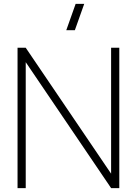

<svg xmlns="http://www.w3.org/2000/svg" viewBox="-20 -965 702 985"><path d="M364 -810H320L368 -945H412ZM70 0V-720H112L550 -74V-720H592V0H550L112 -646V0Z"/></svg>

Font: Vela Sans GX ExtLt
Style: Regular
Weight: 200
Designer: Principal design: Mikhail Sharanda - project Manrope.
Design modification: Ravid Balaliev
Foundry: Mikhail Sharanda
Version: Version 1.001